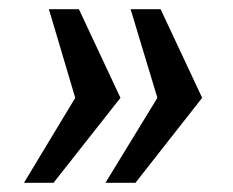

<svg xmlns="http://www.w3.org/2000/svg" viewBox="-20 -463 505 416"><path d="M208.5 -67 321 -251 263 -443H328L418 -251L273.5 -67ZM32 -67 143 -251 86 -443H151L241 -251L96 -67Z"/></svg>

Font: Public Sans Thin SemiBold
Style: Italic
Weight: 600
Italic angle: -8°
Version: Version 2.001